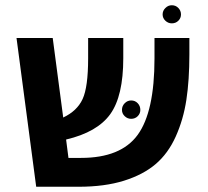

<svg xmlns="http://www.w3.org/2000/svg" viewBox="-20 -712 793 732"><path d="M635 -623Q621 -623 610.5 -633Q600 -643 600 -657Q600 -671 610.5 -681.5Q621 -692 635 -692Q650 -692 660 -681.5Q670 -671 670 -657Q670 -643 660 -633Q650 -623 635 -623ZM569 -567H702V-505Q702 -406 690.5 -331Q679 -256 650 -191.5Q621 -127 573.5 -86.5Q526 -46 452.5 -23Q379 0 280 0H118L43 -567H181L221 -264Q274 -289 295 -334.5Q316 -380 316 -490V-567H450V-490Q450 -346 400.5 -277Q351 -208 232 -180L241 -110H289Q441 -110 505 -198Q569 -286 569 -489ZM480 -259Q466 -259 455.5 -269Q445 -279 445 -293Q445 -308 455.5 -318.5Q466 -329 480 -329Q495 -329 505 -318.5Q515 -308 515 -293Q515 -279 505 -269Q495 -259 480 -259Z"/></svg>

Font: FiraGO SemiBold
Style: Regular
Weight: 600
Designer: bBox Type
Foundry: bBox Type GmbH
Version: Version 1.001;PS 001.001;hotconv 1.0.88;makeotf.lib2.5.64775